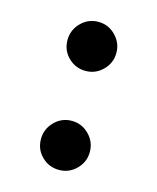

<svg xmlns="http://www.w3.org/2000/svg" viewBox="-78 -510 465 567"><g transform="rotate(15 154.5 -226.5)"><path d="M79.6 -377.9Q79.6 -408.7 101.6 -430.9Q123.5 -453.1 154.3 -453.1Q185.1 -453.1 207 -430.9Q229 -408.7 229 -377.9Q229 -347.2 207 -325.2Q185.1 -303.2 154.3 -303.2Q123.5 -303.2 101.6 -324.7Q79.6 -346.2 79.6 -377.9ZM79.6 -75.2Q79.6 -106 101.6 -128.2Q123.5 -150.4 154.3 -150.4Q185.1 -150.4 207 -128.2Q229 -106 229 -75.2Q229 -44.4 207 -22.5Q185.1 -0.5 154.3 -0.5Q123.5 -0.5 101.6 -22Q79.6 -43.5 79.6 -75.2Z"/></g></svg>

Font: Vazir Medium FD-WOL
Style: Medium-FD-WOL
Weight: 500
Designer: Saber Rastikerdar
Foundry: Saber Rastikerdar
Version: Version 30.0.0